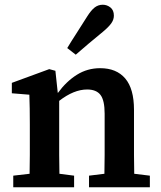

<svg xmlns="http://www.w3.org/2000/svg" viewBox="-20 -791 678 811"><path d="M36 0V-49L105 -57Q106 -95 106 -137Q106 -179 106 -213V-267Q106 -305 105.5 -332.5Q105 -360 104 -391L30 -397V-441L188 -499L214 -492L224 -399H225Q260 -447 304.5 -475Q349 -503 403 -503Q472 -503 509 -459.5Q546 -416 546 -327V-213Q546 -178 546 -136.5Q546 -95 547 -57L613 -49V0H356V-49L421 -57Q422 -95 422 -136.5Q422 -178 422 -213V-311Q422 -367 404.5 -390Q387 -413 348 -413Q292 -413 230 -365V-213Q230 -179 230 -137Q230 -95 231 -57L293 -49V0ZM264 -588Q282 -618 302.5 -649.5Q323 -681 348 -721Q365 -748 380 -759.5Q395 -771 414 -771Q432 -771 446.5 -759.5Q461 -748 461 -725Q461 -708 450 -692.5Q439 -677 415 -657Q381 -629 353.5 -606Q326 -583 300 -560Z"/></svg>

Font: Source Serif 4 SmText Semibold
Style: Regular
Weight: 600
Designer: Frank Grießhammer
Foundry: Adobe
Version: Version 4.005;hotconv 1.1.0;makeotfexe 2.6.0